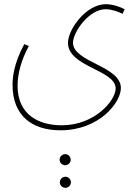

<svg xmlns="http://www.w3.org/2000/svg" viewBox="-20 -393 662 918"><path d="M40 13C40 160 133 230 269 230C455 230 558 97 558 28C558 -78 329 -95 329 -189C329 -238 404 -349 486 -349C512 -349 547 -337 566 -327L576 -349C557 -359 520 -373 486 -373C392 -373 305 -253 305 -188C305 -73 533 -59 533 30C533 86 435 206 275 206C163 206 64 154 64 17C64 -41 82 -107 118 -173L96 -182C44 -86 40 -18 40 13ZM292 397C306 397 318 385 318 371C318 356 306 344 292 344C277 344 265 356 265 371C265 385 277 397 292 397ZM293 505C307 505 319 493 319 479C319 464 307 452 293 452C278 452 266 464 266 479C266 493 278 505 293 505Z"/></svg>

Font: Noto Sans Arabic ExtCond Thin
Style: Regular
Weight: 100
Width: 2
Designer: Monotype Design Team, Nadine Chahine, Nizar Qandah and Khaled Hosny
Foundry: Monotype Imaging Inc.
Version: Version 2.012